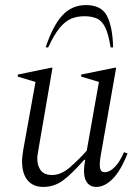

<svg xmlns="http://www.w3.org/2000/svg" viewBox="-20 -727 542 757"><path d="M150 10Q111 10 89 -16Q67 -42 67 -91Q67 -102 68.5 -113.5Q70 -125 72 -138L120 -404L50 -425V-433L181 -460H187L132 -140Q130 -128 128.5 -119Q127 -110 127 -102Q127 -74 140.5 -55.5Q154 -37 185 -37Q221 -37 256 -67.5Q291 -98 322 -133L370 -404L300 -425V-433L432 -460H438L378 -119Q371 -80 374.5 -64Q378 -48 393 -48Q412 -48 432 -68Q452 -88 469 -127L483 -122Q455 -52 423.5 -21Q392 10 360 10Q331 10 318.5 -15Q306 -40 315 -92L316 -97H312Q261 -39 227 -14.5Q193 10 150 10ZM160 -540Q188 -625 225.5 -666Q263 -707 319 -707Q380 -707 402 -664Q424 -621 426 -540H416Q408 -592 395 -618.5Q382 -645 362 -654Q342 -663 313 -663Q284 -663 261 -653.5Q238 -644 216 -618Q194 -592 170 -540Z"/></svg>

Font: Spectral Light
Style: Italic
Weight: 300
Italic angle: -10°
Designer: Jean-Baptiste Levee
Foundry: Production Type
Version: Version 2.001